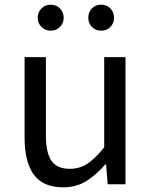

<svg xmlns="http://www.w3.org/2000/svg" viewBox="-20 -787 647 820"><path d="M250 13Q164 13 124.5 -41Q85 -95 85 -199V-543H176V-210Q176 -134 200 -100Q224 -66 278 -66Q320 -66 353 -87.5Q386 -109 425 -158V-543H516V0H440L433 -85H430Q392 -41 349 -14Q306 13 250 13ZM197 -656Q173 -656 157 -672Q141 -688 141 -711Q141 -735 157 -751Q173 -767 197 -767Q220 -767 236 -751Q252 -735 252 -711Q252 -688 236 -672Q220 -656 197 -656ZM412 -656Q388 -656 372.5 -672Q357 -688 357 -711Q357 -735 372.5 -751Q388 -767 412 -767Q436 -767 451.5 -751Q467 -735 467 -711Q467 -688 451.5 -672Q436 -656 412 -656Z"/></svg>

Font: SpoqaHanSans-Regular
Style: Regular
Weight: 400
Designer: [Spoqa Han Sans] Dong-huui Kim \uAE40 \uB3D9 \uD718  Younghwa Kang \uAC15 \uC601 \uD654  [Noto Sans] Ryoko NISHIZUKA \u8
Foundry: Spoqa (http://www.spoqa-han-sans.com)
Version: Version 2.000